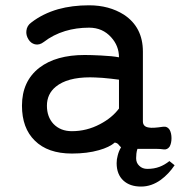

<svg xmlns="http://www.w3.org/2000/svg" viewBox="-20 -559 707 721"><path d="M426.8 -151.4Q400.4 -116.2 355.5 -92.8Q305.7 -66.4 250 -66.4Q207 -66.4 180.7 -93.8Q156.2 -120.1 156.2 -162.1Q156.2 -206.1 189.5 -233.4Q232.4 -268.6 318.4 -268.6Q333 -268.6 365.2 -266.6Q398.4 -263.7 426.8 -259.8ZM616.2 45.9Q597.7 60.5 579.1 67.4Q558.6 75.2 533.2 75.2Q514.6 75.2 502.9 63.5Q491.2 52.7 491.2 35.2Q491.2 26.4 492.2 17.6Q493.2 8.8 496.1 0Q500 0 508.8 0Q517.6 0 536.1 0Q556.6 0 566.4 0Q582 0 594.7 2Q608.4 3.9 617.2 -8.8Q624 -21.5 624 -40Q624 -58.6 617.2 -71.3Q608.4 -85 594.7 -83H591.8Q552.7 -77.1 539.1 -80.1Q516.6 -83 516.6 -103.5V-365.2Q516.6 -457 445.3 -503.9Q389.6 -539.1 314.5 -539.1Q251 -539.1 198.2 -524.4Q140.6 -507.8 97.7 -474.6Q81.1 -462.9 79.1 -443.4Q77.1 -426.8 86.9 -411.1Q95.7 -396.5 111.3 -392.6Q127.9 -388.7 144.5 -401.4Q179.7 -428.7 224.6 -442.4Q266.6 -455.1 314.5 -455.1Q365.2 -455.1 397.5 -418.9Q426.8 -386.7 426.8 -343.8Q402.3 -348.6 359.4 -350.6Q322.3 -352.5 297.9 -352.5Q190.4 -352.5 127.9 -304.7Q62.5 -253.9 62.5 -162.1Q62.5 -78.1 110.4 -31.2Q159.2 17.6 250 17.6Q307.6 17.6 351.6 4.9Q390.6 -5.9 412.1 -24.4V-23.4Q418 -22.5 422.9 -18.6Q425.8 -15.6 429.7 -10.7L434.6 -5.9Q425.8 8.8 421.9 25.4Q418 39.1 418 53.7Q418 95.7 443.4 119.1Q467.8 141.6 509.8 141.6Q548.8 141.6 584 116.2Q613.3 94.7 635.7 61.5Z"/></svg>

Font: Gungsuh
Style: Regular
Weight: 400
Version: Version 2.21